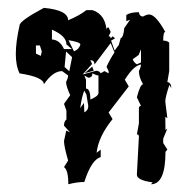

<svg xmlns="http://www.w3.org/2000/svg" viewBox="-20 -473 484 498"><path d="M93.8 -452.6Q156.7 -446.8 156.7 -420.4Q187 -433.1 204.1 -446.8H219.7Q252.4 -436 256.3 -396Q256.3 -401.9 261.7 -401.9L267.1 -390.1L261.7 -378.9Q267.1 -378.9 267.1 -373.5L272.5 -378.9L278.3 -373.5L268.1 -367.7L277.3 -341.8L288.1 -356.4L293 -374Q300.3 -376 302.2 -399.9L317.4 -421.9L307.6 -418V-434.1Q318.4 -441.4 340.3 -441.4Q341.8 -430.2 351.1 -430.2Q360.8 -435.5 366.7 -435.5Q383.8 -435.5 408.7 -390.1Q403.3 -390.1 403.3 -367.7Q413.6 -367.7 418.9 -362.3V-288.6L414.1 -260.3Q424.3 -258.3 424.3 -244.1L419.4 -252.9Q408.7 -221.2 408.7 -209.5L414.1 -166.5L408.7 -169.9L409.2 -135.7L414.1 -139.6L403.3 -113.3V-102.1L414.1 -85L409.2 -79.1Q409.2 4.9 371.6 4.9L376 0Q335 -5.4 335 -20L340.3 -118.7Q340.3 -124.5 335 -124.5L340.3 -152.8V-192.4Q340.3 -198.2 345.7 -198.2L335 -220.7Q343.8 -254.4 351.1 -254.4Q340.3 -272.9 340.3 -288.6Q345.7 -299.3 345.7 -305.7Q326.2 -302.7 303.7 -266.1L314 -249L261.7 -181.2L272 -164.1Q235.4 -119.1 230.5 -76.7L241.2 -85V-65.4Q217.3 -59.1 198.7 -1Q180.2 -1 157.2 4.9Q157.2 -32.2 146 -39.6L156.7 -56.6Q146 -93.3 146 -107.4L151.9 -134.3L161.6 -129.9L146 -147Q146 -158.2 152.3 -163.1V-186L146 -203.6L162.1 -226.1Q151.4 -249.5 151.4 -260.3Q156.7 -271 156.7 -277.3L141.1 -288.6Q117.2 -288.6 93.8 -254.4Q93.8 -272.9 30.8 -282.7Q21 -302.2 21 -333Q21 -364.3 30.8 -407.2Q30.8 -418.9 93.8 -452.6ZM114.7 -396V-370.6Q135.3 -369.6 146 -345.7H166.5L152.3 -357.9Q152.3 -379.9 114.7 -396ZM157.7 -368.7 171.9 -339.8Q185.1 -345.2 188.5 -357.4Q188.5 -363.8 157.7 -368.7ZM225.1 -305.7Q225.1 -316.9 214.4 -316.9L218.8 -307.1L194.3 -279.8L230 -289.6Q240.7 -287.6 240.7 -282.7L251 -288.6L261.7 -282.7V-288.6L256.3 -299.8Q265.6 -320.3 276.9 -336.9L267.1 -361.3ZM73.2 -355V-334L85.9 -328.1L88.4 -339.4L83.5 -355ZM324.2 -319.3Q327.1 -311 335 -306.2L345.7 -311V-345.2L339.8 -330.6ZM151.4 -339.4 147.5 -299.3 159.7 -288.1 167 -324.7ZM219.7 -282.7Q219.7 -271.5 209 -271.5L198.7 -277.3L203.1 -266.1V-243.2Q214.4 -243.2 214.4 -214.8Q235.4 -223.6 235.4 -231.9V-277.3Q230 -277.3 219.7 -282.7ZM188 -192.4 197.8 -206.1 198.7 -181.6Q209 -186.5 209 -198.2L204.1 -228L198.7 -237.8Q192.9 -226.1 188 -192.4ZM219.2 -300.3 223.1 -289.6 199.7 -283.2Z"/></svg>

Font: Truetypewriter PolyglOTT
Style: Regular
Weight: 400
Designer: Sergey Beatoff a.k.a. Sam_T
Version: Version 3.76